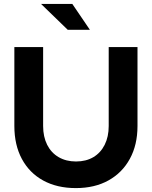

<svg xmlns="http://www.w3.org/2000/svg" viewBox="-20 -937 765 967"><path d="M362 10.3Q267.3 10.3 197.6 -27.9Q128 -66.1 90.1 -136.6Q52.3 -207 52.3 -302.4V-700H197.2V-302.4Q197.2 -248.3 217.5 -207.8Q237.8 -167.4 275.4 -145.5Q313 -123.7 362.7 -123.7Q413.4 -123.7 450.2 -145.5Q487 -167.4 507.2 -207.8Q527.5 -248.3 527.5 -302.4V-700H672.5V-302.4Q672.5 -207.7 634.1 -137.3Q595.8 -66.9 526.2 -28.3Q456.7 10.3 362 10.3ZM321.3 -786.8 186.8 -917.1H344.3L432.8 -786.8Z"/></svg>

Font: Red Hat Display
Style: Regular
Weight: 300
Designer: Pentagram, MCKL
Foundry: Pentagram, MCKL
Version: Version 1.023